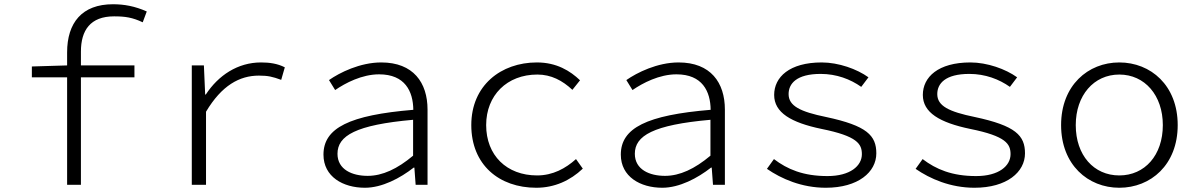

<svg xmlns="http://www.w3.org/2000/svg" viewBox="-20 -870 5640 904"><path d="M517 -793C569 -793 603 -788 652 -765L671 -816C615 -841 564 -850 512 -850C366 -850 296 -763 296 -623V-562L130 -557V-506H296V0H361V-506H613V-562H361V-627C361 -727 405 -793 517 -793Z M883 -562V0H950V-344C1024 -468 1108 -514 1199 -514C1242 -514 1263 -509 1304 -494L1321 -553C1286 -571 1248 -576 1209 -576C1099 -576 1008 -515 949 -425H946L940 -562Z M1503 -142C1503 -38 1595 14 1698 14C1779 14 1864 -31 1928 -81H1931L1937 0H1993V-354C1993 -481 1926 -576 1775 -576C1675 -576 1579 -528 1529 -493L1558 -446C1606 -479 1684 -520 1765 -520C1887 -520 1925 -440 1926 -353C1626 -328 1503 -268 1503 -142ZM1925 -137C1851 -75 1781 -42 1711 -42C1639 -42 1569 -71 1569 -146C1569 -231 1655 -282 1925 -306Z M2199 -281C2199 -94 2330 14 2505 14C2591 14 2665 -20 2724 -76L2692 -121C2643 -77 2583 -44 2509 -44C2365 -44 2269 -139 2269 -281C2269 -421 2367 -519 2510 -519C2575 -519 2628 -491 2675 -447L2711 -492C2665 -536 2601 -576 2508 -576C2339 -576 2199 -468 2199 -281Z M2903 -142C2903 -38 2995 14 3098 14C3179 14 3264 -31 3328 -81H3331L3337 0H3393V-354C3393 -481 3326 -576 3175 -576C3075 -576 2979 -528 2929 -493L2958 -446C3006 -479 3084 -520 3165 -520C3287 -520 3325 -440 3326 -353C3026 -328 2903 -268 2903 -142ZM3325 -137C3251 -75 3181 -42 3111 -42C3039 -42 2969 -71 2969 -146C2969 -231 3055 -282 3325 -306Z M3591 -75C3659 -28 3755 14 3868 14C4021 14 4106 -60 4106 -148C4106 -232 4062 -278 3870 -319C3748 -344 3693 -371 3693 -427C3693 -476 3730 -522 3844 -522C3919 -522 3984 -497 4035 -461L4069 -506C4015 -545 3928 -576 3849 -576C3697 -576 3625 -507 3625 -423C3625 -340 3704 -293 3848 -263C4017 -229 4038 -192 4038 -144C4038 -89 3983 -41 3876 -41C3762 -41 3687 -73 3624 -121Z M4291 -75C4359 -28 4455 14 4568 14C4721 14 4806 -60 4806 -148C4806 -232 4762 -278 4570 -319C4448 -344 4393 -371 4393 -427C4393 -476 4430 -522 4544 -522C4619 -522 4684 -497 4735 -461L4769 -506C4715 -545 4628 -576 4549 -576C4397 -576 4325 -507 4325 -423C4325 -340 4404 -293 4548 -263C4717 -229 4738 -192 4738 -144C4738 -89 4683 -41 4576 -41C4462 -41 4387 -73 4324 -121Z M4976 -281C4976 -94 5103 14 5250 14C5398 14 5525 -94 5525 -281C5525 -468 5398 -576 5250 -576C5103 -576 4976 -468 4976 -281ZM5455 -281C5455 -139 5370 -44 5250 -44C5130 -44 5045 -139 5045 -281C5045 -421 5130 -519 5250 -519C5370 -519 5455 -421 5455 -281Z"/></svg>

Font: Kawkab Mono Light
Style: Regular
Weight: 300
Monospace: yes
Designer: Abdullah Arif
Foundry: Abdullah Arif
Version: Version 1.000;PS 000.500;hotconv 1.0.88;makeotf.lib2.5.64775